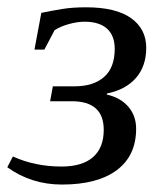

<svg xmlns="http://www.w3.org/2000/svg" viewBox="-33 -491 443 521"><path d="M256.8 -234.4Q293.9 -226.1 315.2 -201.4Q336.4 -176.8 336.4 -141.6Q336.4 -68.8 284.2 -29.5Q231.9 9.8 134.8 9.8Q52.2 9.8 -13.2 -37.1L2 -66.4Q62 -39.1 133.8 -39.1Q190.4 -39.1 219.5 -64.7Q248.5 -90.3 248.5 -138.7Q248.5 -216.3 161.6 -216.3H103L110.4 -256.8H169.4Q220.7 -256.8 249.5 -282.2Q278.3 -307.6 278.3 -358.4Q278.3 -394.5 257.3 -413.3Q236.3 -432.1 196.3 -432.1Q177.7 -432.1 155 -426Q132.3 -419.9 115.2 -409.2L87.4 -356.4H60.5L79.1 -456.1Q107.4 -461.9 135.7 -466.6Q164.1 -471.2 200.2 -471.2Q281.2 -471.2 322.5 -441.9Q363.8 -412.6 363.8 -361.3Q363.8 -311.5 335.9 -279.5Q308.1 -247.6 257.3 -237.3Z"/></svg>

Font: Liberation Serif
Style: Italic
Weight: 400
Italic angle: -16.333°
Designer: Steve Matteson
Foundry: Ascender Corporation
Version: Version 2.1.5